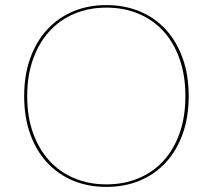

<svg xmlns="http://www.w3.org/2000/svg" viewBox="-20 -728 837 755"><path d="M722 -350Q722 -267 698.2 -201Q674.5 -135 631.8 -88.8Q589 -42.5 529.5 -17.8Q470 7 398 7Q326.5 7 267.2 -17.8Q208 -42.5 165.2 -88.8Q122.5 -135 98.8 -201Q75 -267 75 -350Q75 -432.5 98.8 -498.8Q122.5 -565 165.2 -611.5Q208 -658 267.2 -683Q326.5 -708 398 -708Q470 -708 529.5 -683.2Q589 -658.5 631.8 -612Q674.5 -565.5 698.2 -499.2Q722 -433 722 -350ZM709 -350Q709 -431.5 686.2 -496Q663.5 -560.5 622.5 -605.5Q581.5 -650.5 524.2 -674.2Q467 -698 398 -698Q330 -698 273 -674.2Q216 -650.5 174.8 -605.5Q133.5 -560.5 110.2 -496Q87 -431.5 87 -350Q87 -268.5 110.2 -204.2Q133.5 -140 174.8 -95.2Q216 -50.5 273 -26.8Q330 -3 398 -3Q467 -3 524.2 -26.8Q581.5 -50.5 622.5 -95.2Q663.5 -140 686.2 -204.2Q709 -268.5 709 -350Z"/></svg>

Font: Lato TR Hairline
Style: Regular
Weight: 250
Designer: Lukasz Dziedzic
Foundry: Lukasz Dziedzic
Version: Version 1.104 2013